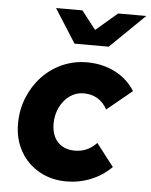

<svg xmlns="http://www.w3.org/2000/svg" viewBox="-54 -800 674 856"><g transform="rotate(5 283.0 -372.0)"><path d="M275 11Q207 11 153 -19.5Q99 -50 68.5 -104Q38 -158 38 -226Q38 -289 60 -343.5Q82 -398 120.5 -439Q159 -480 210.5 -503Q262 -526 321 -526Q390 -526 446.5 -497.5Q503 -469 536 -416L424 -324Q389 -387 318 -387Q284 -387 256.5 -367.5Q229 -348 212.5 -314.5Q196 -281 196 -240Q196 -206 208.5 -181Q221 -156 244.5 -142.5Q268 -129 300 -129Q329 -129 353 -139.5Q377 -150 398 -172L476 -71Q436 -31 384 -10Q332 11 275 11ZM258 -604 162 -755H280L344 -673L440 -755H566L411 -604Z"/></g></svg>

Font: Red Hat Text VF
Style: Italic
Weight: 400
Italic angle: -12°
Designer: Pentagram, MCKL
Foundry: Pentagram, MCKL
Version: Version 1.023